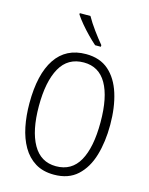

<svg xmlns="http://www.w3.org/2000/svg" viewBox="-138 -1033 878 1129"><g transform="rotate(15 301.0 -468.5)"><path d="M547 -358Q547 -255 522.5 -172Q498 -89 444 -39.5Q390 10 302 10Q235 10 188 -19Q141 -48 111.5 -99Q82 -150 68.5 -216.5Q55 -283 55 -359Q55 -536 118 -630Q181 -724 303 -724Q388 -724 441.5 -677Q495 -630 521 -547.5Q547 -465 547 -358ZM113 -358Q113 -208 160.5 -124.5Q208 -41 301 -41Q396 -41 442 -123Q488 -205 488 -358Q488 -511 441.5 -592Q395 -673 303 -673Q206 -673 159.5 -590Q113 -507 113 -358ZM269 -947Q289 -911 319 -870Q349 -829 375 -798V-788H340Q318 -807 292 -833.5Q266 -860 242.5 -888Q219 -916 204 -939V-947Z"/></g></svg>

Font: Noto Sans Gurmukhi UI Condensed Light
Style: Regular
Weight: 300
Width: 3
Designer: Jelle Bosma - Monotype Design Team
Foundry: Monotype Imaging Inc.
Version: Version 2.004; ttfautohint (v1.8.4.7-5d5b)